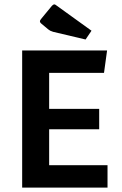

<svg xmlns="http://www.w3.org/2000/svg" viewBox="-20 -855 556 875"><path d="M204 -266V-102H470V0H81V-625H468L454 -523H204V-359H432V-266ZM370 -675 222 -710Q213 -713 209 -715Q205 -717 200 -721L170 -746Q162 -752 162 -758Q162 -763 170 -772L217 -829Q223 -835 228 -835Q231 -835 236 -831L397 -715Z"/></svg>

Font: Changa ExtraLight Medium
Style: Regular
Weight: 500
Version: Version 3.002; ttfautohint (v1.8.2)